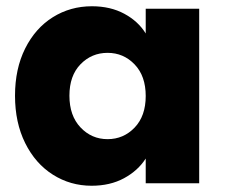

<svg xmlns="http://www.w3.org/2000/svg" viewBox="-20 -586 719 614"><path d="M274 -566Q333 -566 377.5 -542Q422 -518 446 -479V-558H617V0H446V-79Q421 -40 376.5 -16Q332 8 273 8Q205 8 149 -27.5Q93 -63 60.5 -128.5Q28 -194 28 -280Q28 -366 60.5 -431Q93 -496 149 -531Q205 -566 274 -566ZM324 -417Q273 -417 237.5 -380.5Q202 -344 202 -280Q202 -216 237.5 -178.5Q273 -141 324 -141Q375 -141 410.5 -178Q446 -215 446 -279Q446 -343 410.5 -380Q375 -417 324 -417Z"/></svg>

Font: IBM-Poppins
Style: Poppins-Bold
Weight: 700
Designer: Mike Abbink, Paul van der Laan, Pieter van Rosmalen, Ben Mitchell, Mark Frömberg
Foundry: Bold Monday
Version: Version 1.1